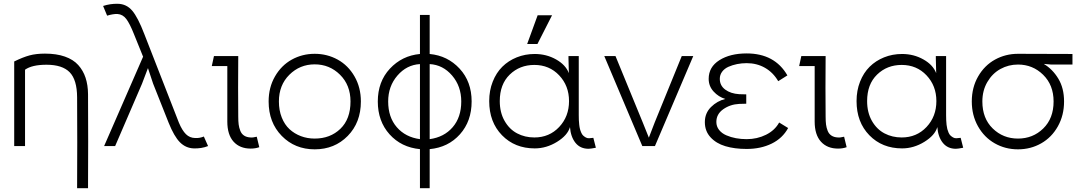

<svg xmlns="http://www.w3.org/2000/svg" viewBox="-20 -763 5652 1003"><path d="M110.8 0H54.2V-441.9Q100.1 -464.4 134.3 -473.6Q168.5 -482.9 214.8 -482.9Q274.9 -482.9 318.8 -467.5Q362.8 -452.1 388.7 -423.3Q414.6 -394.5 427 -356.7Q439.5 -318.8 439.9 -271Q441.4 -25.4 439.9 220.2H382.8Q384.3 -17.1 382.8 -254.9Q382.3 -346.2 344 -385.5Q305.7 -424.8 223.1 -424.8Q147 -424.8 110.8 -398.9Z M991.7 12.2Q950.2 10.7 919.9 -19.8Q889.6 -50.3 860.8 -122.1L779.8 -326.2L752.9 -407.2L721.7 -325.2L581.5 0H523.9L727.5 -466.8L679.7 -585Q658.2 -639.2 639.9 -663.6Q621.6 -688 593.8 -689.9Q571.8 -690.9 539.6 -681.2L518.6 -731.9Q556.6 -744.1 594.7 -743.2Q640.6 -742.7 670.7 -707.3Q700.7 -671.9 733.9 -585L914.6 -122.1Q931.6 -81.5 951.4 -62Q971.2 -42.5 999.5 -42Q1022 -40.5 1044.9 -49.8L1066.9 0Q1032.7 13.7 991.7 12.2Z M1289.6 13.2Q1232.9 13.2 1200.2 -22.9Q1167.5 -59.1 1167.5 -127.9V-418H1086.4L1097.7 -470.2H1224.6Q1223.1 -295.4 1224.6 -153.8Q1224.6 -129.4 1226.8 -112.5Q1229 -95.7 1235.4 -79.6Q1241.7 -63.5 1255.1 -54.7Q1268.6 -45.9 1288.6 -44.9Q1299.8 -43.5 1321.3 -48.8L1334.5 5.9Q1314.5 13.2 1289.6 13.2Z M1437 -232.9Q1437 -186.5 1451.9 -149.2Q1466.8 -111.8 1492.4 -88.1Q1518.1 -64.5 1551.8 -51.8Q1585.4 -39.1 1624 -39.1Q1705.1 -39.1 1758.1 -90.1Q1811 -141.1 1811 -232.9Q1811 -318.4 1756.3 -372.6Q1701.7 -426.8 1624 -426.8Q1546.4 -426.8 1491.7 -372.6Q1437 -318.4 1437 -232.9ZM1383.3 -232.9Q1383.3 -306.2 1416.5 -363.8Q1449.7 -421.4 1504.4 -451.7Q1559.1 -481.9 1624 -481.9Q1689 -481.9 1743.9 -451.7Q1798.8 -421.4 1832 -363.8Q1865.2 -306.2 1865.2 -232.9Q1865.2 -123 1796.6 -53Q1728 17.1 1624 17.1Q1520.5 17.1 1451.9 -53Q1383.3 -123 1383.3 -232.9Z M2173.8 -685.1H2224.6V-481Q2318.4 -472.2 2381.1 -404.3Q2443.8 -336.4 2443.8 -232.9Q2443.8 -129.9 2382.8 -61.5Q2321.8 6.8 2224.6 16.1V220.2H2173.8V16.1Q2076.2 6.8 2014.9 -61.5Q1953.6 -129.9 1953.6 -232.9Q1953.6 -336.4 2016.8 -404.3Q2080.1 -472.2 2173.8 -481ZM2007.8 -232.9Q2007.8 -150.4 2053 -98.4Q2098.1 -46.4 2173.8 -36.1V-428.2Q2104.5 -424.3 2056.2 -368.4Q2007.8 -312.5 2007.8 -232.9ZM2224.6 -36.1Q2299.8 -46.4 2344.7 -98.4Q2389.6 -150.4 2389.6 -232.9Q2389.6 -312.5 2341.8 -368.4Q2293.9 -424.3 2224.6 -428.2Z M2771.5 -44.9Q2849.6 -44.9 2901.1 -99.6Q2952.6 -154.3 2952.6 -234.9Q2952.6 -314.9 2901.1 -369.4Q2849.6 -423.8 2771.5 -423.8Q2694.8 -423.8 2642.8 -373.3Q2590.8 -322.8 2590.8 -234.9Q2590.8 -175.3 2616 -131.3Q2641.1 -87.4 2681.6 -66.2Q2722.2 -44.9 2771.5 -44.9ZM2535.6 -234.9Q2535.6 -290 2554 -336.4Q2572.3 -382.8 2604 -414.3Q2635.7 -445.8 2679.4 -463.4Q2723.1 -481 2773.4 -481Q2834.5 -481 2884.8 -452.6Q2935.1 -424.3 2951.7 -380.9L2949.7 -458V-470.2H3003.4V-161.1Q3003.4 -147 3003.9 -135.5Q3004.4 -124 3005.9 -111.1Q3007.3 -98.1 3009.8 -88.9Q3012.2 -79.6 3016.4 -70.1Q3020.5 -60.5 3026.1 -55.2Q3031.7 -49.8 3039.6 -45.2Q3047.4 -40.5 3057.1 -40.8Q3066.9 -41 3079.6 -43L3092.8 8.8Q3064.9 14.2 3054.7 14.2Q3011.2 14.2 2986.3 -16.8Q2961.4 -47.9 2957.5 -99.1Q2945.3 -56.2 2889.9 -22Q2834.5 12.2 2773.4 12.2Q2669.4 12.2 2602.5 -56.4Q2535.6 -125 2535.6 -234.9ZM2733.9 -533.2 2788.6 -683.1H2863.8L2787.6 -533.2Z M3601.6 -470.2 3401.4 0H3335.4L3136.7 -470.2H3195.3L3337.4 -124L3369.6 -43.9L3400.4 -124L3541.5 -470.2Z M4097.2 -94.2Q4067.9 -40.5 4011 -12.7Q3954.1 15.1 3880.4 15.1Q3817.4 15.1 3769.3 0.7Q3721.2 -13.7 3691.7 -45.9Q3662.1 -78.1 3662.1 -125Q3662.1 -171.9 3694.3 -203.9Q3726.6 -235.8 3769 -246.1Q3733.4 -256.8 3707.8 -284.9Q3682.1 -313 3682.1 -351.1Q3682.1 -413.1 3738 -448.5Q3793.9 -483.9 3880.4 -483.9Q4027.3 -483.9 4093.3 -369.1L4045.4 -338.9Q4019 -384.3 3976.3 -408.7Q3933.6 -433.1 3880.4 -433.1Q3854.5 -433.1 3830.3 -428.2Q3806.2 -423.3 3785.4 -414.1Q3764.6 -404.8 3752.4 -388.4Q3740.2 -372.1 3740.2 -351.1Q3740.2 -315.9 3768.6 -294.9Q3796.9 -273.9 3841.3 -271Q3856.4 -270 3878.4 -270V-221.2Q3856.4 -221.2 3841.3 -220.2Q3794.4 -217.8 3758.3 -192.4Q3722.2 -167 3722.2 -126Q3722.2 -102.5 3736.3 -84.5Q3750.5 -66.4 3774.2 -56.2Q3797.9 -45.9 3824.7 -41Q3851.6 -36.1 3880.4 -36.1Q3935.5 -36.1 3981.7 -59.1Q4027.8 -82 4050.3 -123Z M4357.9 13.2Q4301.3 13.2 4268.6 -22.9Q4235.8 -59.1 4235.8 -127.9V-418H4154.8L4166 -470.2H4293Q4291.5 -295.4 4293 -153.8Q4293 -129.4 4295.2 -112.5Q4297.4 -95.7 4303.7 -79.6Q4310.1 -63.5 4323.5 -54.7Q4336.9 -45.9 4356.9 -44.9Q4368.2 -43.5 4389.6 -48.8L4402.8 5.9Q4382.8 13.2 4357.9 13.2Z M4690.4 -44.9Q4768.6 -44.9 4820.1 -99.6Q4871.6 -154.3 4871.6 -234.9Q4871.6 -314.9 4820.1 -369.4Q4768.6 -423.8 4690.4 -423.8Q4613.8 -423.8 4561.8 -373.3Q4509.8 -322.8 4509.8 -234.9Q4509.8 -175.3 4534.9 -131.3Q4560.1 -87.4 4600.6 -66.2Q4641.1 -44.9 4690.4 -44.9ZM4454.6 -234.9Q4454.6 -290 4472.9 -336.4Q4491.2 -382.8 4522.9 -414.3Q4554.7 -445.8 4598.4 -463.4Q4642.1 -481 4692.4 -481Q4753.4 -481 4803.7 -452.6Q4854 -424.3 4870.6 -380.9L4868.7 -458V-470.2H4922.4V-161.1Q4922.4 -147 4922.9 -135.5Q4923.3 -124 4924.8 -111.1Q4926.3 -98.1 4928.7 -88.9Q4931.2 -79.6 4935.3 -70.1Q4939.5 -60.5 4945.1 -55.2Q4950.7 -49.8 4958.5 -45.2Q4966.3 -40.5 4976.1 -40.8Q4985.8 -41 4998.5 -43L5011.7 8.8Q4983.9 14.2 4973.6 14.2Q4930.2 14.2 4905.3 -16.8Q4880.4 -47.9 4876.5 -99.1Q4864.3 -56.2 4808.8 -22Q4753.4 12.2 4692.4 12.2Q4588.4 12.2 4521.5 -56.4Q4454.6 -125 4454.6 -234.9Z M5297.9 -425.8Q5248.5 -425.8 5206.3 -402.6Q5164.1 -379.4 5137.9 -334.7Q5111.8 -290 5111.8 -232.9Q5111.8 -144.5 5166 -91.8Q5220.2 -39.1 5297.9 -39.1Q5376 -39.1 5429.9 -91.8Q5483.9 -144.5 5483.9 -232.9Q5483.9 -318.8 5429.4 -372.3Q5375 -425.8 5297.9 -425.8ZM5056.6 -232.9Q5056.6 -306.2 5089.8 -363.8Q5123 -421.4 5178 -451.7Q5232.9 -481.9 5297.9 -481.9Q5503.4 -481.9 5582.5 -481V-425.8H5471.7L5432.6 -429.2Q5478.5 -401.9 5508.5 -352.3Q5538.6 -302.7 5538.6 -232.9Q5538.6 -160.6 5506.3 -103Q5474.1 -45.4 5419.2 -14.2Q5364.3 17.1 5297.9 17.1Q5231.4 17.1 5176.5 -14.2Q5121.6 -45.4 5089.1 -103Q5056.6 -160.6 5056.6 -232.9Z"/></svg>

Font: Kreadon Light
Style: Regular
Weight: 300
Designer: kohakuno
Foundry: StudioGnu
Version: Version 1.000;Glyphs 3.1.2 (3151)